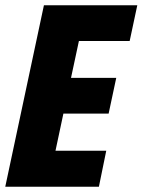

<svg xmlns="http://www.w3.org/2000/svg" viewBox="-31 -710 542 730"><path d="M136 -690H491L462 -554H269L239 -414H411L382 -278H210L180 -137H373L345 0H-11Z"/></svg>

Font: Decalotype ExtraBold Italic
Style: Regular
Weight: 800
Italic angle: -12°
Designer: Alfredo Marco Pradil
Foundry: Alfredo Marco Pradil
Version: Version 1.0